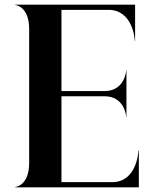

<svg xmlns="http://www.w3.org/2000/svg" viewBox="-20 -800 665 820"><path d="M557 -780H45V-778.5C50.5 -778.5 104.5 -769.5 104.5 -676V-104C104.5 -10.5 50.5 -1.5 45 -1.5V0H573V-156.5H571C571 -144.5 561.5 -22 458.5 -22H242.5V-389H426C510.5 -389 519 -307.5 519 -299.5H520V-500.5H519C519 -492.5 510.5 -411 426 -411H242.5V-758H442.5C545.5 -758 555.5 -638 555.5 -626H557Z"/></svg>

Font: Beautique Display
Style: Bold
Weight: 700
Designer: Nhat-Quang Ngo
Version: Version 1.100;Glyphs 3.2.3 (3260)